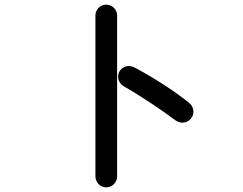

<svg xmlns="http://www.w3.org/2000/svg" viewBox="-20 -781 1040 823"><path d="M731 -266C752 -250 781 -252 798 -272C815 -292 812 -322 792 -339C731 -389 633 -452 554 -493C531 -504 503 -496 491 -473C480 -450 489 -423 511 -411C581 -371 674 -309 731 -266ZM389 -25C389 1 410 22 435 22C461 22 482 1 482 -25V-715C482 -740 461 -761 435 -761C410 -761 389 -740 389 -715Z"/></svg>

Font: 寒蝉半圆体
Style: Regular
Weight: 400
Designer: Yoshimichi Ohira & Warren
Foundry: ChillType
Version: Version 1.800;Glyphs 3.1.1 (3135)